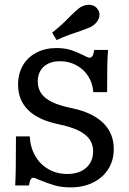

<svg xmlns="http://www.w3.org/2000/svg" viewBox="-20 -787 551 818"><path d="M148.7 -20.2Q139.8 -24.2 132.6 -27Q125.4 -29.8 122.1 -29.8Q114.8 -29.8 110.1 -21.4Q105.3 -13 103.6 3.2H44.7Q46.4 -23.2 47.2 -74.8Q48 -126.4 48 -205.8H106.8Q109.1 -159.1 130.2 -122.6Q151.3 -86.1 186.8 -65.9Q222.3 -45.8 266.8 -45.8Q317.2 -45.8 347 -72.1Q376.8 -98.4 376.8 -142.6Q376.8 -172 361.2 -193.8Q345.6 -215.7 313.4 -231.3Q281.2 -247 229.2 -257.7Q143.8 -275.3 100.4 -317.8Q57 -360.2 57 -426.2Q57 -472.6 77.4 -508Q97.8 -543.3 135.1 -562.8Q172.3 -582.3 220.8 -582.3Q256.1 -582.3 282.1 -573.8Q308.2 -565.3 335.7 -551.6Q343.8 -546.8 350.6 -544Q357.4 -541.1 362.2 -541.1Q369.4 -541.1 374.3 -549.2Q379.1 -557.3 381.4 -574.2H440.3Q437.9 -548.9 437.1 -506.6Q436.3 -464.4 436.3 -394.6H377.4Q375.1 -432.2 355.9 -462.2Q336.6 -492.3 305.1 -509.2Q273.6 -526.1 235.6 -526.1Q191.8 -526.1 166.3 -502.9Q140.9 -479.7 140.9 -439.5Q140.9 -410.2 156.1 -388.4Q171.3 -366.7 203.4 -351.5Q235.5 -336.3 285.9 -326.2Q343.9 -314.4 383.8 -290.5Q423.8 -266.5 444.3 -231.7Q464.7 -196.9 464.7 -152Q464.7 -103.9 441.6 -67Q418.4 -30 376.7 -9.4Q335.1 11.3 280.9 11.3Q241.6 11.3 211.6 2.4Q181.6 -6.5 148.7 -20.2ZM323.9 -655.5Q338.5 -661 351.5 -665.8Q364.5 -670.6 371.4 -674.8Q393.7 -688.9 401 -708.7Q408.3 -728.5 397.9 -745.5Q386.7 -763.6 365.5 -766.3Q344.3 -769 322.1 -755.6Q314.4 -751.3 303.9 -741.4Q293.4 -731.4 281 -719.7Q264.8 -702.7 245.9 -685Q226.9 -667.3 202.4 -647.9L221 -616.4Q248.8 -629.3 275 -638.7Q301.2 -648.1 323.9 -655.5Z"/></svg>

Font: Playfair Micro SmCond SmLight
Style: Regular
Weight: 360
Width: 4
Designer: Claus Eggers Sørensen
Foundry: Claus Eggers Sørensen
Version: Version 2.100;Glyphs 3.2 (3219)